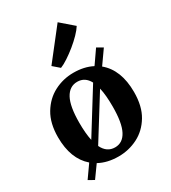

<svg xmlns="http://www.w3.org/2000/svg" viewBox="-222 -982 1026 1155"><g transform="rotate(-30 291.0 -405.0)"><path d="M89 62.5 50 40.5 107.5 -41 111 -46.5Q24.5 -121 24.5 -271.5Q24.5 -368 63.2 -432.5Q102 -497 164.2 -529.2Q226.5 -561.5 298 -561.5Q373 -561.5 428.5 -532.5L433 -538.5L493 -625L533.5 -601.5L472.5 -515L467 -507.5Q557 -433 557 -279Q557 -180.5 518.2 -116.2Q479.5 -52 417.2 -20.5Q355 11 283.5 11Q206 11 148.5 -20.5L145 -15.5ZM179 -282.5Q179 -208.5 190 -158L372 -451Q344.5 -503 291 -503Q237 -503 208 -449.8Q179 -396.5 179 -282.5ZM292.5 -47Q346 -47 374 -100.8Q402 -154.5 402 -267.5Q402 -305.5 399.2 -338.5Q396.5 -371.5 390 -398.5L207.5 -105.5Q235.5 -47 292.5 -47ZM250 -624.5H248.5L204.5 -662.5L368.5 -872L457 -795.5Q444 -774.5 418.8 -748.5Q393.5 -722.5 362.8 -697.5Q332 -672.5 302 -652.8Q272 -633 250 -624.5Z"/></g></svg>

Font: Merriweather Text Regular
Style: Bold
Weight: 700
Designer: Eben Sorkin
Foundry: Eben Sorkin
Version: Version 2.100; ttfautohint (v1.7.19-72a1) -l 8 -r 50 -G 200 